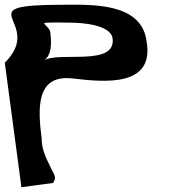

<svg xmlns="http://www.w3.org/2000/svg" viewBox="-20 -583 726 805"><path d="M163.9 -329C198.8 -352.6 196 -406.2 190.6 -449C188.7 -463.6 165.5 -480.6 165 -485C164.2 -491.1 258.5 -488 275.6 -488C323.9 -488 444.7 -479.2 452 -422C467.4 -301.9 224 -369.5 163.9 -329ZM69.8 202 202.5 184C217.2 160 209.7 154.1 194.9 124C175.1 83.8 154.2 44.3 154.7 -2C138.6 -127.9 129.8 -272 284.5 -254C418.7 -238.4 628.4 -217 594.6 -410C573.5 -574.8 359.4 -563 245 -563C-174 -563 174 -493.3 0.1 -320Z"/></svg>

Font: Rocketfuel
Style: Regular
Weight: 400
Designer: Mew Too
Foundry: Cannot Into Space Fonts.
Version: Version 0.27